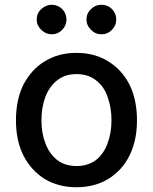

<svg xmlns="http://www.w3.org/2000/svg" viewBox="-20 -775 642 806"><path d="M167 -24Q110 -60 78 -123Q47 -185 47 -270Q47 -356 78 -419Q112 -484 167 -517Q224 -553 301 -553Q378 -553 435 -517Q492 -482 524 -419Q555 -356 555 -270Q555 -185 524 -123Q494 -61 435 -24Q377 11 301 11Q225 11 167 -24ZM384 -104Q417 -131 432 -175Q448 -217 448 -271Q448 -323 432 -367Q417 -412 384 -437Q351 -464 301 -464Q252 -464 219 -437Q187 -412 170 -367Q154 -323 154 -271Q154 -217 170 -175Q186 -131 219 -104Q253 -78 301 -78Q350 -78 384 -104ZM153 -650Q134 -668 134 -693Q134 -719 153 -737Q173 -755 197 -755Q223 -755 241 -737Q259 -719 259 -693Q259 -668 241 -650Q223 -631 197 -631Q172 -631 153 -650ZM362 -650Q343 -668 343 -693Q343 -719 362 -737Q380 -755 406 -755Q432 -755 450 -737Q468 -719 468 -693Q468 -668 450 -650Q432 -631 406 -631Q380 -631 362 -650Z"/></svg>

Font: Sinter Medium
Style: Regular
Weight: 500
Foundry: Adobe & rsms
Version: Version 1.000